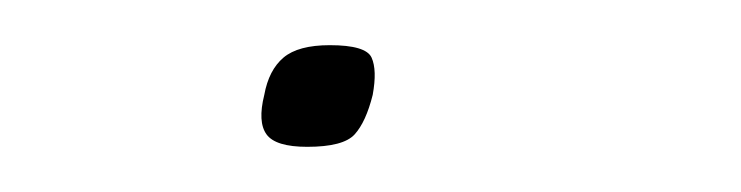

<svg xmlns="http://www.w3.org/2000/svg" viewBox="-20 -311 328 85"><path d="M145 -269Q142 -257 137 -251.5Q132 -246 116 -246Q102 -246 98 -251.5Q94 -257 97 -269Q99 -280 105.5 -285.5Q112 -291 126 -291Q142 -291 144.5 -285.5Q147 -280 145 -269Z"/></svg>

Font: Glory Thin
Style: Italic
Weight: 100
Italic angle: -12°
Designer: Robert Leuschke
Foundry: Robert Leuschke
Version: Version 1.011